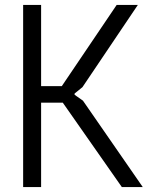

<svg xmlns="http://www.w3.org/2000/svg" viewBox="-20 -760 602 780"><path d="M74 -740H147V-410H231L454 -740H540L315 -406L283 -380V-375L317 -351L560 0H475L235 -343H147V0H74Z"/></svg>

Font: Encode Sans Compressed
Style: Regular
Weight: 400
Designer: Pablo Impallari, Andres Torresi
Foundry: Pablo Impallari, Andres Torresi
Version: Version 1.000; ttfautohint (v1.00) -l 8 -r 50 -G 200 -x 14 -